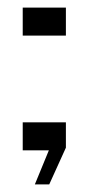

<svg xmlns="http://www.w3.org/2000/svg" viewBox="-20 -397 234 507"><path d="M72 90 109 0H40V-74H154V-7L110 90ZM40 -303V-377H154V-303Z"/></svg>

Font: Big Shoulders Stencil Text Thin Thin
Style: Regular
Weight: 250
Version: Version 2.001